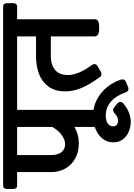

<svg xmlns="http://www.w3.org/2000/svg" viewBox="140 -842 877 1260"><g transform="rotate(-90 579.0 -211.5)"><path d="M594.7 -602.5V-565.9Q594.7 -553.2 589.1 -545.7Q583.5 -538.1 573.2 -538.1H488.3V-28.3Q488.3 0 443.4 0H421.9Q399.9 0 388.2 -7.6Q376.5 -15.1 376.5 -28.3V-162.6Q328.6 -133.3 268.1 -133.3Q213.4 -133.3 170.7 -156.2Q127.9 -179.2 104 -220.9Q80.1 -262.7 80.1 -316.9V-538.1H-8.8Q-19.5 -538.1 -25.1 -545.4Q-30.8 -552.7 -30.8 -565.9V-602.5Q-30.8 -629.9 -8.8 -629.9H573.2Q583.5 -629.9 589.1 -622.8Q594.7 -615.7 594.7 -602.5ZM376.5 -538.1H191.9V-314Q191.9 -272.5 210.4 -248Q229 -223.6 262.2 -223.1Q291 -223.1 321.8 -244.4Q352.5 -265.6 376.5 -307.1Z M275.4 93.3Q275.4 52.2 300 22Q324.7 -8.3 364.5 -24.2Q404.3 -40 449.7 -40Q506.8 -40 554.7 -15.4Q602.5 9.3 636.5 50.8Q670.4 92.3 687 142.6Q688.5 148.4 688.5 153.3Q688.5 161.6 683.6 167.7Q678.7 173.8 669.4 177.2L638.7 189.9Q633.3 192.4 625.5 192.4Q609.4 192.4 603 172.9Q581.5 111.3 542.5 77.4Q503.4 43.5 451.2 43.5Q418 43.5 399.2 56.6Q380.4 69.8 380.4 91.3Q380.4 107.4 390.1 115.7Q399.9 124 417 124Q430.7 124 442.4 118.7Q454.1 113.3 466.3 101.6Q477.1 91.8 487.8 91.8Q496.6 91.8 505.9 99.1L529.3 119.1Q541 127.9 541 139.2Q541 149.4 531.2 158.2Q503.4 182.1 472.4 194.8Q441.4 207.5 409.7 207.5Q377 207.5 345.9 194.6Q314.9 181.6 295.2 155.8Q275.4 129.9 275.4 93.3Z M1189 -602.5V-565.9Q1189 -553.2 1183.3 -545.7Q1177.7 -538.1 1167.5 -538.1H1083V-28.3Q1083 0 1038.1 0H1016.6Q994.6 0 982.7 -7.6Q970.7 -15.1 970.7 -28.3V-316.9H838.4Q785.2 -316.9 751.2 -289.6Q717.3 -262.2 717.3 -204.1Q717.3 -170.4 732.7 -133.1Q748 -95.7 782.7 -47.9Q789.1 -37.6 789.1 -30.8Q789.1 -17.6 773.9 -9.8L739.7 10.7Q730.5 15.6 723.1 15.6Q709.5 15.6 701.2 1.5Q653.8 -64 631.8 -116.9Q609.9 -169.9 609.9 -221.7Q609.9 -291 642.6 -334Q675.3 -377 726.8 -395.5Q778.3 -414.1 838.4 -414.1H970.7V-538.1H555.2Q544.4 -538.1 538.8 -545.4Q533.2 -552.7 533.2 -565.9V-602.5Q533.2 -629.9 555.2 -629.9H1167.5Q1177.7 -629.9 1183.3 -622.8Q1189 -615.7 1189 -602.5Z"/></g></svg>

Font: Jaldi
Style: Bold
Weight: 400
Designer: Pablo Cosgaya and Nicolas Silva
Foundry: Omnibus-Type
Version: Version 1.007